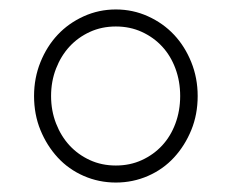

<svg xmlns="http://www.w3.org/2000/svg" viewBox="-20 -764 490 406"><path d="M225 -378Q189 -378 157 -392Q125 -406 102 -431Q79 -456 65.5 -489Q52 -522 52 -561Q52 -599 65.5 -632.5Q79 -666 102 -690.5Q125 -715 157 -729.5Q189 -744 225 -744Q261 -744 293 -729.5Q325 -715 348 -690.5Q371 -666 384.5 -632.5Q398 -599 398 -561Q398 -522 384.5 -489Q371 -456 348 -431Q325 -406 293 -392Q261 -378 225 -378ZM225 -414Q255 -414 280 -425.5Q305 -437 323 -456.5Q341 -476 351 -503Q361 -530 361 -561Q361 -592 351 -619Q341 -646 323 -665.5Q305 -685 280 -696.5Q255 -708 225 -708Q195 -708 170 -696.5Q145 -685 127 -665.5Q109 -646 98.5 -619Q88 -592 88 -561Q88 -530 98.5 -503Q109 -476 127 -456.5Q145 -437 170 -425.5Q195 -414 225 -414Z"/></svg>

Font: Encode Sans Normal
Style: Thin
Weight: 100
Designer: Pablo Impallari, Andres Torresi
Foundry: Pablo Impallari, Andres Torresi
Version: Version 1.000; ttfautohint (v1.00) -l 8 -r 50 -G 200 -x 14 -